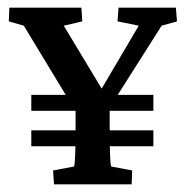

<svg xmlns="http://www.w3.org/2000/svg" viewBox="-20 -480 483 500"><path d="M61.5 -191.4V-232.9H379.4V-191.4ZM61.5 -99.1V-140.6H379.4V-99.1ZM400.9 -413.1 237.3 -155.3 265.6 -222.7V-146Q265.6 -58.6 269.5 -46.4L324.2 -36.1L322.8 0H120.6L118.2 -36.1L172.9 -46.4Q176.8 -59.1 176.8 -146V-222.7L198.2 -155.3L42 -413.1L2.9 -424.3L4.4 -460H191.9L194.3 -424.3L146 -413.1L252.9 -235.8H236.8L341.3 -413.1L286.1 -424.3L288.6 -460H438L440.9 -424.3Z"/></svg>

Font: Lateef Medium
Style: Regular
Weight: 500
Designer: SIL International
Foundry: SIL International
Version: Version 4.200